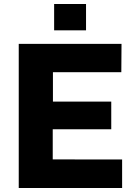

<svg xmlns="http://www.w3.org/2000/svg" viewBox="-20 -943 681 963"><path d="M74 0V-723H589.5L588.5 -581H245.5V-433.5H538V-294.5H244.5V-143.5L592.5 -143V0ZM251.5 -791V-923H411.5V-791Z"/></svg>

Font: Public Sans Thin ExtraBold
Style: Regular
Weight: 800
Version: Version 1.007